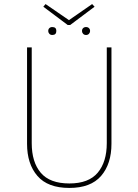

<svg xmlns="http://www.w3.org/2000/svg" viewBox="-20 -914 680 944"><path d="M433 -894 445 -881 325 -791H313L193 -881L204 -894L319 -815ZM237 -781Q257 -781 257 -762Q257 -742 237 -742Q228 -742 222.5 -748Q217 -754 217 -762Q217 -770 222.5 -775.5Q228 -781 237 -781ZM388.5 -775.5Q394 -781 403 -781Q412 -781 417.5 -775.5Q423 -770 423 -762Q423 -754 417.5 -748Q412 -742 403 -742Q394 -742 388.5 -748Q383 -754 383 -762Q383 -770 388.5 -775.5ZM528 -681V-207Q528 -108 477 -49Q426 10 321 10Q215 10 164 -49Q113 -108 113 -207V-681H136V-210Q136 -117 180.5 -64.5Q225 -12 321 -12Q416 -12 460.5 -65Q505 -118 505 -210V-681Z"/></svg>

Font: FiraGO Thin
Style: Regular
Weight: 100
Designer: bBox Type
Foundry: bBox Type GmbH
Version: Version 1.001;PS 001.001;hotconv 1.0.88;makeotf.lib2.5.64775